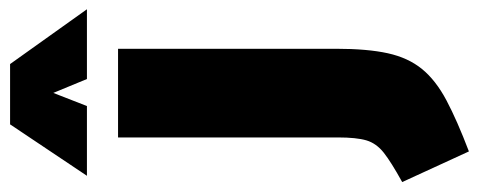

<svg xmlns="http://www.w3.org/2000/svg" viewBox="-366 -450 991 398"><g transform="rotate(-90 130.0 -251.5)"><path d="M14.6 224.5 -48.9 86.2Q-7.9 63.6 11.7 48.2Q31.3 32.8 37.5 12.1Q43.6 -8.6 43.6 -47.2V-502.8H227.4V-50.7Q227.4 14.1 218.1 56.4Q208.8 98.7 185.4 127.3Q162.1 155.9 120.4 178Q78.7 200.1 14.6 224.5ZM-35.9 -567.3 70.7 -726.6H195.7L309.3 -567.3H164.7L135.9 -637L108.7 -567.3Z"/></g></svg>

Font: TitilliumWeb ExtraLight
Style: Regular
Weight: 400
Designer: Mohamed Gaber, Accademia di Belle Arti di Urbino and others
Foundry: Kief Type Foundry, Accademia di Belle Arti di Urbino and others
Version: Version 3.000; ttfautohint (v1.8.2)